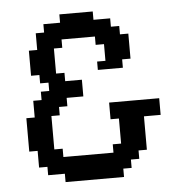

<svg xmlns="http://www.w3.org/2000/svg" viewBox="-48 -670 668 716"><g transform="rotate(-5 286.0 -312.5)"><path d="M168.9 0V-31.2H106.4V-62.5H75.2V-125H43.9V-250H75.2V-312.5H106.4V-343.8H137.7V-375H106.4V-406.2H75.2V-500H106.4V-562.5H137.7V-593.8H200.2V-625H325.2V-593.8H387.7V-562.5H418.9V-531.2H450.2V-437.5H418.9V-406.2H325.2V-437.5H356.4V-500H325.2V-531.2H200.2V-500H168.9V-406.2H200.2V-375H262.7V-312.5H200.2V-281.2H168.9V-250H137.7V-125H168.9V-93.8H356.4V-125H387.7V-218.8H356.4V-281.2H543.9V-218.8H481.4V-93.8H450.2V-62.5H418.9V-31.2H387.7V0Z"/></g></svg>

Font: Terminal Grotesque
Style: Regular
Weight: 400
Designer: Raphaël Bastide
Foundry: http://raphaelbastide.com
Version: Version 1.0